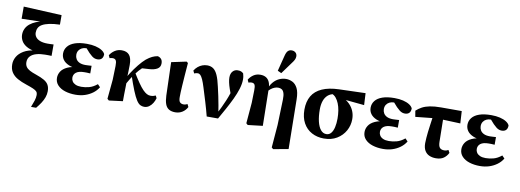

<svg xmlns="http://www.w3.org/2000/svg" viewBox="-71 -1209 5022 1853"><g transform="rotate(10 2440.5 -282.0)"><path d="M280 205Q294 171 304 140Q314 109 314 82Q314 62 303.5 50Q293 38 268 27Q243 16 198 1Q149 -15 111 -36Q73 -57 51.5 -89Q30 -121 30 -169Q30 -207 50 -242.5Q70 -278 114 -304.5Q158 -331 231 -339V-328Q173 -338 138.5 -359Q104 -380 89 -408.5Q74 -437 74 -467Q74 -499 87 -526Q100 -553 125 -573.5Q150 -594 185.5 -608.5Q221 -623 264 -629L254 -614V-622L43 -617V-736L417 -718V-625Q356 -623 314 -614Q272 -605 246.5 -590.5Q221 -576 210.5 -555.5Q200 -535 200 -509Q200 -485 214.5 -465.5Q229 -446 258.5 -435Q288 -424 331 -424Q346 -424 360 -424.5Q374 -425 390 -426V-314Q374 -315 357.5 -315Q341 -315 327 -315Q280 -315 242 -304.5Q204 -294 182.5 -271Q161 -248 161 -213Q161 -187 173 -168.5Q185 -150 210 -136.5Q235 -123 274 -110Q324 -93 355 -75Q386 -57 399.5 -32Q413 -7 413 29Q413 59 402.5 88.5Q392 118 373 147Q354 176 330 205Z M681 15Q625 15 579 0.5Q533 -14 505.5 -43.5Q478 -73 478 -115Q478 -149 497 -178.5Q516 -208 558 -227.5Q600 -247 669 -251L666 -236Q610 -237 571.5 -253.5Q533 -270 514 -296.5Q495 -323 495 -357Q495 -395 518.5 -425Q542 -455 589 -471.5Q636 -488 707 -488Q754 -488 791.5 -479Q829 -470 854 -454Q879 -438 887 -418Q887 -388 872 -373Q857 -358 830 -358Q816 -358 803 -362.5Q790 -367 776.5 -377.5Q763 -388 745 -406L699 -458L753 -462L773 -440Q752 -445 736 -445Q720 -445 707 -445Q684 -445 665 -435.5Q646 -426 634.5 -408.5Q623 -391 623 -366Q623 -344 634 -325Q645 -306 668 -295Q691 -284 727 -284Q741 -284 753.5 -285Q766 -286 787 -287V-212Q765 -214 753 -214Q741 -214 729 -214Q702 -214 682 -209Q662 -204 649 -194Q636 -184 630 -171Q624 -158 624 -142Q624 -123 634.5 -106.5Q645 -90 667 -80Q689 -70 723 -70Q761 -70 800 -80.5Q839 -91 878 -123L903 -97Q882 -62 848 -37Q814 -12 772 1.5Q730 15 681 15Z M1009 14 993 0 1011 -190 1015 -325Q1016 -364 1007 -379.5Q998 -395 975 -395Q968 -395 960 -393.5Q952 -392 945 -390L933 -416Q951 -446 981 -465.5Q1011 -485 1049 -485Q1099 -485 1123.5 -455Q1148 -425 1148 -359Q1148 -324 1146.5 -287.5Q1145 -251 1143 -214L1147 -212Q1147 -178 1146 -141.5Q1145 -105 1144.5 -69.5Q1144 -34 1144 -3ZM1113 -118 1074 -150H1089L1104 -178Q1129 -227 1161 -276.5Q1193 -326 1227 -368Q1261 -410 1291 -436Q1321 -460 1347 -472.5Q1373 -485 1400 -489Q1420 -485 1434 -470Q1448 -455 1448 -426Q1448 -390 1419 -372.5Q1390 -355 1340 -352L1243 -346L1326 -396Q1303 -379 1281.5 -359Q1260 -339 1241 -317.5Q1222 -296 1204 -272L1197 -262Q1183 -240 1169 -217.5Q1155 -195 1141.5 -170.5Q1128 -146 1113 -118ZM1354 15Q1334 15 1315.5 5.5Q1297 -4 1278 -33.5Q1259 -63 1235.5 -120.5Q1212 -178 1180 -273L1209 -301Q1245 -242 1272 -203Q1299 -164 1320.5 -142Q1342 -120 1360 -110.5Q1378 -101 1396 -101Q1413 -101 1425.5 -104.5Q1438 -108 1447 -112L1459 -88Q1452 -62 1437.5 -38.5Q1423 -15 1402 0Q1381 15 1354 15Z M1659 15Q1621 15 1596.5 0Q1572 -15 1560.5 -47Q1549 -79 1547 -129L1537 -455L1683 -486L1698 -475Q1692 -399 1688 -344Q1684 -289 1681.5 -250Q1679 -211 1678 -184Q1677 -157 1677 -137Q1677 -99 1690.5 -86.5Q1704 -74 1725 -74Q1736 -74 1745.5 -77Q1755 -80 1763 -84L1776 -57Q1759 -24 1728.5 -4.5Q1698 15 1659 15Z M1966 2Q1948 -68 1928 -134Q1908 -200 1887 -267Q1872 -316 1859.5 -343.5Q1847 -371 1835.5 -382.5Q1824 -394 1809 -394Q1799 -394 1791.5 -392Q1784 -390 1775 -386L1762 -412Q1777 -436 1796.5 -452Q1816 -468 1839 -476.5Q1862 -485 1887 -485Q1922 -485 1946.5 -467.5Q1971 -450 1989 -409.5Q2007 -369 2022 -300Q2033 -255 2042 -211Q2051 -167 2059 -123.5Q2067 -80 2072 -35H2051L2060 -50Q2077 -79 2093 -113Q2109 -147 2124.5 -183.5Q2140 -220 2153 -259.5Q2166 -299 2176 -341L2171 -215Q2151 -263 2139 -298.5Q2127 -334 2121.5 -360.5Q2116 -387 2116 -407Q2116 -446 2135.5 -467.5Q2155 -489 2184 -489Q2206 -489 2217.5 -484Q2229 -479 2240 -469Q2244 -454 2246.5 -441.5Q2249 -429 2249 -410Q2249 -368 2233.5 -317.5Q2218 -267 2192 -212.5Q2166 -158 2136 -103.5Q2106 -49 2077 2Z M2354 0 2371 -203 2374 -326Q2375 -364 2367 -380Q2359 -396 2336 -396Q2329 -396 2321 -394.5Q2313 -393 2306 -390L2294 -417Q2312 -447 2340.5 -466Q2369 -485 2407 -485Q2440 -485 2462.5 -471.5Q2485 -458 2497 -430.5Q2509 -403 2509 -359V-353L2515 -3L2370 14ZM2636 187 2654 -36 2662 -287Q2663 -327 2655.5 -350Q2648 -373 2633.5 -382.5Q2619 -392 2598 -392Q2581 -392 2562.5 -385Q2544 -378 2526.5 -364Q2509 -350 2494 -330L2483 -346H2491Q2506 -395 2532 -426.5Q2558 -458 2591 -473Q2624 -488 2659 -488Q2691 -488 2721.5 -473Q2752 -458 2771.5 -420Q2791 -382 2792 -312L2799 174L2652 201ZM2565 -552 2604 -705Q2613 -741 2627.5 -755Q2642 -769 2664 -769Q2687 -769 2702 -755.5Q2717 -742 2717 -719Q2717 -701 2708.5 -684.5Q2700 -668 2682 -645L2602 -535Z M3115 15Q3049 15 2996 -13.5Q2943 -42 2913 -96.5Q2883 -151 2883 -228Q2883 -307 2915 -361.5Q2947 -416 3013 -445.5Q3079 -475 3178 -478L3437 -486L3443 -370L3186 -395L3141 -424Q3104 -419 3079 -397Q3054 -375 3041.5 -339Q3029 -303 3029 -255Q3029 -188 3041 -137.5Q3053 -87 3076 -59Q3099 -31 3131 -31Q3160 -31 3178 -53Q3196 -75 3204.5 -112.5Q3213 -150 3213 -197Q3213 -238 3207 -275.5Q3201 -313 3188.5 -343.5Q3176 -374 3158 -395.5Q3140 -417 3115 -425L3133 -432Q3185 -426 3226 -407Q3267 -388 3295.5 -359.5Q3324 -331 3339 -294.5Q3354 -258 3354 -216Q3354 -155 3325 -102.5Q3296 -50 3242.5 -17.5Q3189 15 3115 15Z M3695 15Q3639 15 3593 0.5Q3547 -14 3519.5 -43.5Q3492 -73 3492 -115Q3492 -149 3511 -178.5Q3530 -208 3572 -227.5Q3614 -247 3683 -251L3680 -236Q3624 -237 3585.5 -253.5Q3547 -270 3528 -296.5Q3509 -323 3509 -357Q3509 -395 3532.5 -425Q3556 -455 3603 -471.5Q3650 -488 3721 -488Q3768 -488 3805.5 -479Q3843 -470 3868 -454Q3893 -438 3901 -418Q3901 -388 3886 -373Q3871 -358 3844 -358Q3830 -358 3817 -362.5Q3804 -367 3790.5 -377.5Q3777 -388 3759 -406L3713 -458L3767 -462L3787 -440Q3766 -445 3750 -445Q3734 -445 3721 -445Q3698 -445 3679 -435.5Q3660 -426 3648.5 -408.5Q3637 -391 3637 -366Q3637 -344 3648 -325Q3659 -306 3682 -295Q3705 -284 3741 -284Q3755 -284 3767.5 -285Q3780 -286 3801 -287V-212Q3779 -214 3767 -214Q3755 -214 3743 -214Q3716 -214 3696 -209Q3676 -204 3663 -194Q3650 -184 3644 -171Q3638 -158 3638 -142Q3638 -123 3648.5 -106.5Q3659 -90 3681 -80Q3703 -70 3737 -70Q3775 -70 3814 -80.5Q3853 -91 3892 -123L3917 -97Q3896 -62 3862 -37Q3828 -12 3786 1.5Q3744 15 3695 15Z M3949 -344 3939 -403Q3964 -426 3994.5 -442.5Q4025 -459 4069.5 -468Q4114 -477 4178 -477H4381L4388 -357L4160 -366ZM4213 15Q4177 15 4148.5 2.5Q4120 -10 4103.5 -38Q4087 -66 4087 -111Q4088 -137 4089.5 -163.5Q4091 -190 4095 -221.5Q4099 -253 4104.5 -294.5Q4110 -336 4118 -391H4217L4221 -147Q4222 -105 4236.5 -89.5Q4251 -74 4279 -74Q4291 -74 4301.5 -77Q4312 -80 4320 -85L4334 -59Q4319 -27 4290 -6Q4261 15 4213 15Z M4644 15Q4588 15 4542 0.5Q4496 -14 4468.5 -43.5Q4441 -73 4441 -115Q4441 -149 4460 -178.5Q4479 -208 4521 -227.5Q4563 -247 4632 -251L4629 -236Q4573 -237 4534.5 -253.5Q4496 -270 4477 -296.5Q4458 -323 4458 -357Q4458 -395 4481.5 -425Q4505 -455 4552 -471.5Q4599 -488 4670 -488Q4717 -488 4754.5 -479Q4792 -470 4817 -454Q4842 -438 4850 -418Q4850 -388 4835 -373Q4820 -358 4793 -358Q4779 -358 4766 -362.5Q4753 -367 4739.5 -377.5Q4726 -388 4708 -406L4662 -458L4716 -462L4736 -440Q4715 -445 4699 -445Q4683 -445 4670 -445Q4647 -445 4628 -435.5Q4609 -426 4597.5 -408.5Q4586 -391 4586 -366Q4586 -344 4597 -325Q4608 -306 4631 -295Q4654 -284 4690 -284Q4704 -284 4716.5 -285Q4729 -286 4750 -287V-212Q4728 -214 4716 -214Q4704 -214 4692 -214Q4665 -214 4645 -209Q4625 -204 4612 -194Q4599 -184 4593 -171Q4587 -158 4587 -142Q4587 -123 4597.5 -106.5Q4608 -90 4630 -80Q4652 -70 4686 -70Q4724 -70 4763 -80.5Q4802 -91 4841 -123L4866 -97Q4845 -62 4811 -37Q4777 -12 4735 1.5Q4693 15 4644 15Z"/></g></svg>

Font: Source Serif 4 36pt
Style: Bold
Weight: 700
Designer: Frank Grießhammer
Foundry: Adobe Systems Incorporated
Version: Version 4.004;hotconv 1.0.116;makeotfexe 2.5.65601